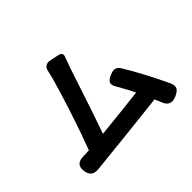

<svg xmlns="http://www.w3.org/2000/svg" viewBox="-162 -1028 1305 1305"><g transform="rotate(-45 490.0 -375.5)"><path d="M776 -28Q769 -44 755 -78Q753 -78 750 -77Q560 -56 452 -44Q276 -26 175 -15Q163 -13 156 -13Q83 -3 73 -70Q61 -146 141 -146Q151 -147 169 -147L195 -148Q233 -246 291 -422Q338 -568 365 -664Q376 -707 381 -730Q384 -750 401 -760.5Q418 -771 441 -766L466 -761L508 -752Q524 -749 530 -738.5Q536 -728 531 -715Q516 -677 502 -636Q494 -613 471 -542Q378 -259 342 -160Q549 -181 700 -199Q670 -260 634 -322Q614 -353 622 -373Q630 -391 666 -406Q694 -418 712 -414Q731 -409 746 -386Q830 -248 910 -76Q924 -45 913 -25Q904 -7 870 8Q802 38 776 -28Z"/></g></svg>

Font: GenSenRounded2 TW B
Style: Regular
Weight: 700
Version: Version 2.000;PS 2;hotconv 16.6.51;makeotf.lib2.5.65220 DEVE